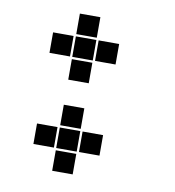

<svg xmlns="http://www.w3.org/2000/svg" viewBox="-79 -665 757 830"><g transform="rotate(10 300.0 -250.0)"><path d="M206 -595Q205 -595 205 -595Q205 -595 205 -594V-506Q205 -505 205 -505Q205 -505 206 -505H294Q295 -505 295 -505Q295 -505 295 -506V-594Q295 -595 295 -595Q295 -595 294 -595ZM106 -495Q105 -495 105 -495Q105 -495 105 -494V-406Q105 -405 105 -405Q105 -405 106 -405H194Q195 -405 195 -405Q195 -405 195 -406V-494Q195 -495 195 -495Q195 -495 194 -495ZM206 -495Q205 -495 205 -495Q205 -495 205 -494V-406Q205 -405 205 -405Q205 -405 206 -405H294Q295 -405 295 -405Q295 -405 295 -406V-494Q295 -495 295 -495Q295 -495 294 -495ZM306 -495Q305 -495 305 -495Q305 -495 305 -494V-406Q305 -405 305 -405Q305 -405 306 -405H394Q395 -405 395 -405Q395 -405 395 -406V-494Q395 -495 395 -495Q395 -495 394 -495ZM206 -395Q205 -395 205 -395Q205 -395 205 -394V-306Q205 -305 205 -305Q205 -305 206 -305H294Q295 -305 295 -305Q295 -305 295 -306V-394Q295 -395 295 -395Q295 -395 294 -395ZM206 -195Q205 -195 205 -195Q205 -195 205 -194V-106Q205 -105 205 -105Q205 -105 206 -105H294Q295 -105 295 -105Q295 -105 295 -106V-194Q295 -195 295 -195Q295 -195 294 -195ZM106 -95Q105 -95 105 -95Q105 -95 105 -94V-6Q105 -5 105 -5Q105 -5 106 -5H194Q195 -5 195 -5Q195 -5 195 -6V-94Q195 -95 195 -95Q195 -95 194 -95ZM206 -95Q205 -95 205 -95Q205 -95 205 -94V-6Q205 -5 205 -5Q205 -5 206 -5H294Q295 -5 295 -5Q295 -5 295 -6V-94Q295 -95 295 -95Q295 -95 294 -95ZM306 -95Q305 -95 305 -95Q305 -95 305 -94V-6Q305 -5 305 -5Q305 -5 306 -5H394Q395 -5 395 -5Q395 -5 395 -6V-94Q395 -95 395 -95Q395 -95 394 -95ZM206 5Q205 5 205 5Q205 5 205 6V94Q205 95 205 95Q205 95 206 95H294Q295 95 295 95Q295 95 295 94V6Q295 5 295 5Q295 5 294 5Z"/></g></svg>

Font: Doto Black
Style: Regular
Weight: 900
Version: Version 1.000